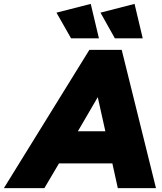

<svg xmlns="http://www.w3.org/2000/svg" viewBox="-104 -966 831 986"><path d="M-84 0 355 -710H521L697 0H501L473 -127H199L124 0ZM296 -292H437L398 -467ZM486 -769 412 -901 587 -946 629 -769ZM261 -769 186 -901 362 -946 404 -769Z"/></svg>

Font: Livvic Black
Style: Italic
Weight: 900
Italic angle: -10°
Designer: Jacques Le Bailly, Baron von Fonthausen
Version: Version 1.001; ttfautohint (v1.8.2)